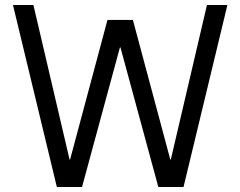

<svg xmlns="http://www.w3.org/2000/svg" viewBox="-20 -750 964 770"><path d="M208 0 32 -730H114L259 -110H261L411 -670H513L663 -110H665L810 -730H892L716 0H615L463 -560H461L309 0Z"/></svg>

Font: M PLUS 1 Thin
Style: Regular
Weight: 400
Version: Version 1.001